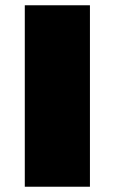

<svg xmlns="http://www.w3.org/2000/svg" viewBox="-20 -708 435 728"><path d="M74 0V-688H321V0Z"/></svg>

Font: Archivo SemiBold Expanded Black
Style: Regular
Weight: 900
Width: 7
Version: Version 2.001